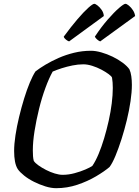

<svg xmlns="http://www.w3.org/2000/svg" viewBox="-20 -986 728 1006"><path d="M274 0Q248 0 217.5 -9.5Q187 -19 158 -33.5Q129 -48 106.5 -66Q84 -84 73 -100Q63 -116 58.5 -140Q54 -164 54 -195Q54 -231 61 -277Q68 -323 80 -373Q92 -423 106.5 -470Q121 -517 136.5 -554Q152 -591 166 -612Q188 -629 219 -647.5Q250 -666 287.5 -682.5Q325 -699 368 -709.5Q411 -720 457 -720Q481 -720 511 -711.5Q541 -703 570 -689Q599 -675 622.5 -657.5Q646 -640 658 -623Q665 -608 668 -586.5Q671 -565 671 -541Q671 -504 664 -456Q657 -408 644.5 -356.5Q632 -305 616.5 -256.5Q601 -208 585 -169.5Q569 -131 554 -111Q527 -88 483 -62Q439 -36 385.5 -18Q332 0 274 0ZM308 -70Q339 -70 370.5 -78.5Q402 -87 427.5 -98Q453 -109 464 -117Q481 -142 496.5 -179Q512 -216 525.5 -261Q539 -306 549.5 -353Q560 -400 565.5 -444.5Q571 -489 571 -525Q571 -539 570 -553.5Q569 -568 567 -579Q565 -586 549.5 -597.5Q534 -609 511.5 -621Q489 -633 463.5 -641Q438 -649 417 -649Q389 -649 359.5 -643Q330 -637 303.5 -628.5Q277 -620 256 -611Q237 -577 218 -525.5Q199 -474 184.5 -415Q170 -356 161 -299.5Q152 -243 152 -198Q152 -181 153 -167.5Q154 -154 157 -143Q164 -132 181.5 -119.5Q199 -107 221.5 -95.5Q244 -84 267 -77Q290 -70 308 -70ZM505 -769Q497 -772 488.5 -779.5Q480 -787 477 -794Q510 -844 544 -883Q578 -922 603.5 -944Q629 -966 637 -966Q644 -966 655.5 -956.5Q667 -947 676.5 -932.5Q686 -918 688 -902ZM342 -769Q335 -771 325.5 -778.5Q316 -786 314 -794Q353 -847 386 -885.5Q419 -924 442.5 -945Q466 -966 474 -966Q480 -966 491.5 -957Q503 -948 513 -933.5Q523 -919 524 -902Z"/></svg>

Font: Texturina Medium 12pt Medium
Style: Italic
Weight: 500
Italic angle: -11°
Version: Version 1.002